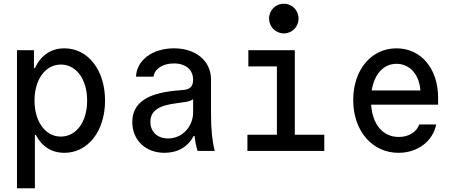

<svg xmlns="http://www.w3.org/2000/svg" viewBox="-20 -809 2440 1029"><path d="M71 -540V200H167V-86H172C204 -24 257 10 325 10C452 10 543 -107 543 -270C543 -433 452 -550 325 -550C253 -550 199 -512 167 -444H162V-540ZM306 -463C389 -463 447 -384 447 -270C447 -156 389 -77 306 -77C223 -77 165 -157 165 -270C165 -383 223 -463 306 -463Z M1015 -381C1015 -347 999 -330 963 -327L919 -323C764 -308 689 -254 689 -155C689 -58 760 10 862 10C933 10 988 -23 1018 -80H1023C1026 -48 1032 -22 1039 0H1131C1118 -49 1111 -113 1111 -193V-382C1111 -482 1031 -550 912 -550C797 -550 712 -486 709 -398H803C808 -440 852 -469 912 -469C976 -469 1015 -435 1015 -381ZM1015 -277V-208C1015 -129 956 -67 881 -67C823 -67 786 -103 786 -156C786 -214 829 -244 928 -256L970 -262C988 -264 1003 -269 1015 -277Z M1306 0H1718V-87H1560V-540H1311V-453H1464V-87H1306ZM1422 -709C1422 -666 1457 -630 1501 -630C1546 -630 1580 -666 1580 -709C1580 -754 1546 -789 1501 -789C1457 -789 1422 -754 1422 -709Z M1969 -248H2328V-285C2328 -442 2236 -550 2105 -550C1970 -550 1873 -435 1873 -273C1873 -108 1974 10 2116 10C2218 10 2299 -51 2318 -142H2227C2212 -100 2170 -75 2117 -75C2032 -75 1976 -142 1969 -248ZM2105 -467C2176 -467 2227 -410 2233 -324H1972C1986 -412 2036 -467 2105 -467Z"/></svg>

Font: CommitMono
Style: 500Regular
Weight: 500
Monospace: yes
Designer: Eigil Nikolajsen
Foundry: Eigil Nikolajsen
Version: Version 1.143